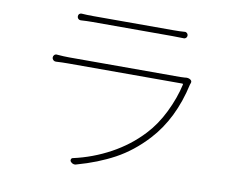

<svg xmlns="http://www.w3.org/2000/svg" viewBox="-80 -824 1160 949"><g transform="rotate(10 500.0 -350.0)"><path d="M812.5 -497.1Q829.1 -500 839.8 -493.2Q847.7 -488.3 847.7 -481.4Q847.7 -477.5 845.7 -472.7Q844.7 -469.7 843.8 -467.8Q804.7 -290 700.2 -176.8Q628.9 -99.6 545.9 -54.7Q462.9 -9.8 360.4 18.6Q355.5 20.5 351.6 20.5Q338.9 20.5 330.1 9.8Q326.2 4.9 328.1 -1.5Q330.1 -7.8 335.9 -8.8Q433.6 -30.3 521.5 -78.1Q609.4 -126 674.8 -196.3Q723.6 -248 758.8 -319.8Q793.9 -391.6 809.6 -461.9Q809.6 -465.8 805.7 -465.8H231.4Q204.1 -465.8 170.9 -463.9Q163.1 -463.9 157.7 -469.2Q152.3 -474.6 152.3 -481.9Q152.3 -489.3 157.7 -494.6Q163.1 -500 170.9 -499Q207 -496.1 231.4 -496.1H790Q803.7 -496.1 812.5 -497.1ZM256.8 -686.5Q256.8 -686.5 255.9 -686.5Q249 -686.5 244.1 -691.4Q239.3 -696.3 239.3 -704.1Q239.3 -710.9 244.1 -715.8Q249 -719.7 254.9 -719.7Q255.9 -719.7 256.8 -719.7Q281.2 -717.8 314.5 -717.8H716.8Q751 -717.8 772.5 -719.7Q779.3 -720.7 784.7 -715.8Q790 -710.9 790 -703.6Q790 -696.3 784.7 -691.4Q779.3 -686.5 772.5 -687.5Q755.9 -688.5 715.8 -688.5H314.5Q290 -688.5 256.8 -686.5Z"/></g></svg>

Font: Gen Jyuu Gothic ExtraLight
Style: Regular
Weight: 100
Designer: [Source Han Sans]
Ryoko NISHIZUKA  (kana & ideographs); Paul D. Hunt (Latin, Greek & Cyrillic); Wenlong ZHANG  (bopomofo
Version: Version 1.002.20150607